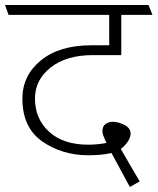

<svg xmlns="http://www.w3.org/2000/svg" viewBox="-31 -700 626 763"><path d="M524 21 485 43 412 -92Q391 -87 367.5 -85Q344 -83 320 -83Q216 -83 137 -138Q58 -193 58 -308Q58 -400 131.5 -460Q205 -520 331 -520H403V-641H3L-11 -680H559L575 -641H451V-481H338Q233 -481 170.5 -432Q108 -383 108 -308Q108 -228 164 -176.5Q220 -125 320 -125Q339 -125 358 -127Q377 -129 392 -132Q384 -149 380 -160Q376 -171 376 -178Q376 -199 389 -207.5Q402 -216 417 -216Q439 -216 463.5 -203.5Q488 -191 488 -169Q488 -155 478 -139Q468 -123 449 -108Z"/></svg>

Font: Palanquin Thin
Style: Regular
Weight: 250
Designer: Pria Ravichandran
Version: Version 1.001